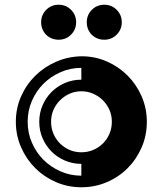

<svg xmlns="http://www.w3.org/2000/svg" viewBox="-20 -785 688 812"><path d="M175 -638Q154 -660 154 -691Q154 -722 175.5 -743.5Q197 -765 228 -765Q259 -765 280.5 -743.5Q302 -722 302 -691Q302 -660 280.5 -638.5Q259 -617 228 -617Q197 -617 175 -638ZM368 -638Q347 -660 347 -691Q347 -722 368.5 -743.5Q390 -765 421 -765Q452 -765 473.5 -743.5Q495 -722 495 -691Q495 -660 473.5 -638.5Q452 -617 421 -617Q390 -617 368 -638ZM601 -270Q601 -327 579 -377.5Q557 -428 519.5 -465.5Q482 -503 432 -525Q382 -547 325 -547Q268 -546 217.5 -524Q167 -502 129 -464.5Q91 -427 69 -377Q47 -327 47 -270Q47 -213 69 -162.5Q91 -112 128.5 -74.5Q166 -37 216.5 -15Q267 7 324 7Q381 7 431.5 -14.5Q482 -36 519.5 -73.5Q557 -111 579 -161.5Q601 -212 601 -270ZM97 -270Q97 -317 115 -358.5Q133 -400 163.5 -430.5Q194 -461 235.5 -479.5Q277 -498 324 -498V-448Q287 -448 254.5 -434Q222 -420 198 -396Q174 -372 160 -339.5Q146 -307 146 -270Q146 -233 160 -200.5Q174 -168 198 -144Q222 -120 254.5 -106Q287 -92 324 -92V-42Q277 -42 235.5 -60.5Q194 -79 163.5 -109.5Q133 -140 115 -181.5Q97 -223 97 -270ZM324 -141Q297 -141 274 -151Q251 -161 233.5 -178.5Q216 -196 206 -219.5Q196 -243 196 -270Q196 -297 206 -320Q216 -343 233.5 -360.5Q251 -378 274 -388.5Q297 -399 324 -399Q351 -399 374.5 -388.5Q398 -378 415.5 -360.5Q433 -343 443 -320Q453 -297 453 -270Q453 -243 443 -219.5Q433 -196 415.5 -178.5Q398 -161 374.5 -151Q351 -141 324 -141Z"/></svg>

Font: Balans
Style: Regular
Weight: 400
Designer: Thomas Breure
Foundry: Thomas Breure
Version: Version 2.001